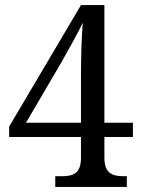

<svg xmlns="http://www.w3.org/2000/svg" viewBox="-20 -734 556 754"><path d="M197 0H478V-42H466C424 -42 390 -51 390 -114V-196H502V-252H390V-714H298L16 -237V-196H298V-114C298 -51 265 -42 222 -42H197ZM82 -252 221 -489C243 -527 292 -616 305 -645C300 -583 298 -496 298 -438V-252Z"/></svg>

Font: Noto Serif Ethiopic SemiCondensed
Style: Regular
Weight: 400
Width: 4
Designer: Monotype Design Team
Foundry: Monotype Imaging Inc.
Version: Version 2.102